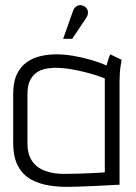

<svg xmlns="http://www.w3.org/2000/svg" viewBox="-20 -718 525 742"><path d="M450 -487 406 -508Q400 -495 396 -480Q392 -465 392 -465Q362 -478 328.5 -487.5Q295 -497 261.5 -502.5Q228 -508 198 -508Q166 -508 136 -501Q106 -494 82.5 -477Q59 -460 45 -430.5Q31 -401 31 -355V-167Q31 -111 49.5 -76.5Q68 -42 100 -24.5Q132 -7 171 -1Q210 5 250 4Q265 4 289 3Q313 2 339.5 1Q366 0 389.5 -1.5Q413 -3 428 -3.5Q443 -4 442 -4V-400Q442 -437 446 -462Q450 -487 450 -487ZM86 -163V-352Q86 -390 98 -411Q110 -432 127.5 -441.5Q145 -451 163.5 -453.5Q182 -456 195 -456Q212 -456 233.5 -453.5Q255 -451 279 -446Q303 -441 330 -433.5Q357 -426 385 -415V-52Q385 -52 372 -51Q359 -50 336.5 -49Q314 -48 286 -47Q258 -46 228 -46Q183 -46 151 -59Q119 -72 102.5 -98Q86 -124 86 -163ZM312 -647Q318 -655 319.5 -664Q321 -673 317.5 -681Q314 -689 305 -694Q296 -699 287.5 -698Q279 -697 272 -691Q265 -685 262 -675L224 -568H259Z"/></svg>

Font: AdventPro_ExpandedRegular
Style: ExpandedRegular
Weight: 400
Width: 7
Designer: VivaRado, Andreas Kalpakidis
Foundry: VivaRado, Andreas Kalpakidis
Version: Version 3.000